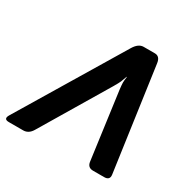

<svg xmlns="http://www.w3.org/2000/svg" viewBox="-192 -857 1016 1014"><g transform="rotate(30 316.0 -350.0)"><path d="M-14.6 0Q-49.8 0 -30.3 -32.2L348.1 -660.6Q372.1 -700.2 403.3 -700.2H471.7Q502.9 -700.2 508.3 -660.6L596.7 -32.2Q601.1 0 566.4 0H498.5Q465.8 0 461.4 -33.7L406.2 -441.4Q402.8 -470.7 402.8 -482.4Q402.8 -494.1 406.2 -518.1H404.3Q396 -494.1 390.9 -481.9Q385.7 -469.7 369.1 -441.4L125.5 -33.7Q105.5 0 72.8 0Z"/></g></svg>

Font: Istok
Style: Bold Italic
Weight: 700
Italic angle: -13°
Designer: Andrey V. Panov
Foundry: Andrey V. Panov
Version: Version 1.0.3